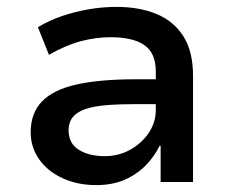

<svg xmlns="http://www.w3.org/2000/svg" viewBox="-20 -528 666 557"><path d="M259 9Q205 9 161.5 -11Q118 -31 93.5 -66Q69 -101 69 -144Q69 -200 102 -234Q135 -268 202.5 -283Q270 -298 373 -298H448V-226H379Q327 -226 289.5 -223Q252 -220 227.5 -211.5Q203 -203 191 -188Q179 -173 179 -150Q179 -112 208.5 -93.5Q238 -75 284 -75Q324 -75 357.5 -93.5Q391 -112 411.5 -142.5Q432 -173 432 -209V-320Q432 -374 399 -397Q366 -420 301 -420Q258 -420 214.5 -408.5Q171 -397 122 -369L90 -449Q123 -469 160 -481.5Q197 -494 237 -501Q277 -508 318 -508Q385 -508 435 -487Q485 -466 512.5 -422Q540 -378 540 -308V0H446V-105H443Q428 -74 402.5 -48Q377 -22 341.5 -6.5Q306 9 259 9Z"/></svg>

Font: Nunito Sans 7pt SemiBold
Style: Regular
Weight: 600
Designer: Vernon Adams
Foundry: Vernon Adams
Version: Version 3.101;gftools[0.9.27]